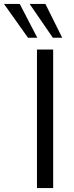

<svg xmlns="http://www.w3.org/2000/svg" viewBox="-101 -957 377 977"><path d="M87.1 0V-705H169.5V0ZM167.9 -765 49.8 -936.9H130L215.5 -765ZM41.5 -765 -80.7 -936.9H-0.5L88.7 -765Z"/></svg>

Font: Nunito Sans 12pt ExtraLight
Style: Regular
Weight: 200
Designer: Vernon Adams
Foundry: Vernon Adams
Version: Version 3.101;gftools[0.9.27]